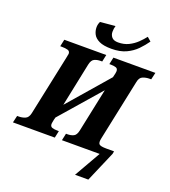

<svg xmlns="http://www.w3.org/2000/svg" viewBox="-220 -1090 1272 1440"><g transform="rotate(20 415.5 -369.5)"><path d="M481 -771Q418 -771 383.5 -787.5Q349 -804 335.5 -830Q322 -856 322 -885Q322 -909 333 -931L453 -942Q446 -920 446 -894Q446 -869 461.5 -851Q477 -833 512 -833Q559 -833 595.5 -851Q632 -869 660 -896Q688 -923 708 -949L739 -922Q713 -885 679.5 -850.5Q646 -816 598 -793.5Q550 -771 481 -771ZM549 210 669 0H368L380 -56H392Q419 -56 440 -66Q461 -76 469 -114L542 -462L264 -143L259 -124Q253 -95 253 -88Q253 -67 270 -61.5Q287 -56 311 -56H323L311 0H-23L-10 -56H2Q30 -56 54 -66Q78 -76 86 -112L187 -590Q194 -622 194 -626Q194 -647 175.5 -652.5Q157 -658 127 -658H115L127 -714H462L450 -658H438Q410 -658 388.5 -648Q367 -638 359 -600L287 -253L566 -575L569 -588Q572 -597 574 -609.5Q576 -622 576 -626Q576 -647 559.5 -652.5Q543 -658 520 -658H507L519 -714H854L841 -658H829Q800 -658 775 -648Q750 -638 743 -600L641 -115Q633 -79 644 -67Q655 -55 702 -55H764L760 -34L655 210Z"/></g></svg>

Font: Noto Serif SemiCondensed ExtraBold
Style: Italic
Weight: 800
Width: 4
Italic angle: -12°
Designer: Monotype Design Team
Foundry: Monotype Imaging Inc.
Version: Version 2.014; ttfautohint (v1.8.4.7-5d5b)